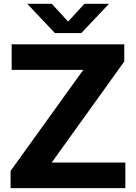

<svg xmlns="http://www.w3.org/2000/svg" viewBox="-20 -968 700 988"><path d="M34.5 0V-88.5L408.5 -608.5H40V-740H619.5V-651.5L246 -131.5H625V0ZM262.5 -798 120 -948.5H246.5L330.5 -857L414.5 -948.5H541L398.5 -798Z"/></svg>

Font: Encode Sans Semi Expanded
Style: Bold
Weight: 700
Width: 6
Designer: Multiple Designers
Foundry: Impallari Type
Version: Version 3.000; ttfautohint (v1.8.3) -l 8 -r 50 -G 200 -x 14 